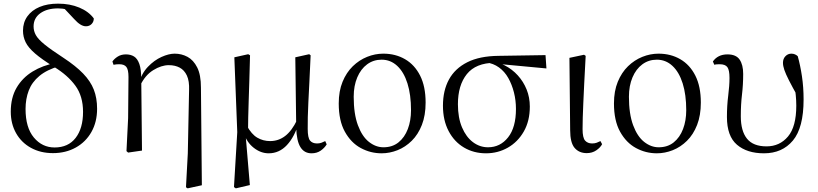

<svg xmlns="http://www.w3.org/2000/svg" viewBox="-20 -825 4480 1052"><path d="M270 14Q202 14 149.5 -15Q97 -44 68 -95.5Q39 -147 39 -213Q39 -290 71 -344.5Q103 -399 158.5 -433Q214 -467 285 -480V-487L306 -463Q237 -443 196 -409Q155 -375 137.5 -329Q120 -283 120 -228Q120 -126 165.5 -71.5Q211 -17 279 -17Q354 -17 394.5 -69.5Q435 -122 435 -212Q435 -298 393 -355.5Q351 -413 277 -458Q209 -500 172 -532Q135 -564 120.5 -593.5Q106 -623 106 -657Q106 -702 130 -735.5Q154 -769 197 -787Q240 -805 298 -805Q363 -805 414.5 -783.5Q466 -762 494 -724Q494 -706 482 -693.5Q470 -681 451 -681Q436 -681 420 -691Q404 -701 386 -721L325 -786L384 -778L388 -756Q370 -767 347 -773Q324 -779 298 -779Q238 -779 201 -752.5Q164 -726 164 -680Q164 -655 176.5 -632.5Q189 -610 224 -581.5Q259 -553 328 -508Q395 -464 435.5 -422Q476 -380 494 -334Q512 -288 512 -229Q512 -157 481 -102Q450 -47 395 -16.5Q340 14 270 14Z M673 3 682 -178 684 -403Q684 -443 672.5 -458Q661 -473 634 -473Q626 -473 618.5 -472.5Q611 -472 602 -470L596 -488Q606 -503 625 -515Q644 -527 670 -527Q696 -527 714.5 -515.5Q733 -504 743.5 -474.5Q754 -445 754 -390V-386L758 0L682 11ZM999 201 1009 16 1016 -331Q1018 -381 1004 -411Q990 -441 964.5 -454.5Q939 -468 905 -468Q864 -468 819.5 -440.5Q775 -413 748 -356L738 -367H740Q756 -423 790.5 -459Q825 -495 865 -513Q905 -531 937 -531Q975 -531 1007.5 -513.5Q1040 -496 1060.5 -455.5Q1081 -415 1081 -345L1086 190L1008 207Z M1262 200 1280 -101 1264 -511 1340 -528 1350 -522Q1348 -440 1346 -378.5Q1344 -317 1342.5 -269Q1341 -221 1340 -181Q1339 -141 1339 -102L1326 -83L1349 189L1272 207ZM1687 15Q1647 15 1626 -19Q1605 -53 1603 -125V-128L1598 -511L1674 -528L1682 -522Q1678 -436 1675 -372.5Q1672 -309 1669.5 -263.5Q1667 -218 1666.5 -183.5Q1666 -149 1666 -119Q1666 -70 1679 -54.5Q1692 -39 1717 -39Q1731 -39 1741.5 -43Q1752 -47 1762 -52L1770 -34Q1758 -14 1737 0.5Q1716 15 1687 15ZM1452 15Q1409 15 1370.5 -15Q1332 -45 1315 -97H1312L1332 -137Q1358 -89 1390 -70.5Q1422 -52 1460 -52Q1506 -52 1542.5 -80Q1579 -108 1608 -168L1621 -155H1618Q1594 -75 1552 -30Q1510 15 1452 15Z M2071 15Q2010 15 1956.5 -14Q1903 -43 1869.5 -103.5Q1836 -164 1836 -258Q1836 -326 1857 -377Q1878 -428 1913 -462Q1948 -496 1991.5 -513.5Q2035 -531 2080 -531Q2147 -531 2199.5 -500.5Q2252 -470 2282 -410.5Q2312 -351 2312 -263Q2312 -193 2291.5 -140.5Q2271 -88 2236 -53.5Q2201 -19 2158 -2Q2115 15 2071 15ZM2081 -18Q2130 -18 2163.5 -45Q2197 -72 2214.5 -118Q2232 -164 2232 -221Q2232 -306 2212.5 -368Q2193 -430 2156.5 -464Q2120 -498 2071 -498Q2026 -498 1991.5 -472.5Q1957 -447 1937.5 -401Q1918 -355 1918 -295Q1918 -201 1941 -139Q1964 -77 2001.5 -47.5Q2039 -18 2081 -18Z M2643 15Q2576 15 2522.5 -16.5Q2469 -48 2438 -107Q2407 -166 2407 -246Q2407 -329 2440 -389.5Q2473 -450 2540.5 -484Q2608 -518 2712 -519L2969 -523L2974 -450L2707 -475L2690 -481Q2587 -480 2538 -419Q2489 -358 2489 -254Q2489 -180 2511.5 -127Q2534 -74 2571.5 -46Q2609 -18 2654 -18Q2721 -18 2764 -72.5Q2807 -127 2807 -228Q2807 -275 2796 -318.5Q2785 -362 2765 -397.5Q2745 -433 2714 -455.5Q2683 -478 2643 -483L2656 -492Q2704 -488 2745 -467Q2786 -446 2817 -412Q2848 -378 2865.5 -334.5Q2883 -291 2883 -241Q2883 -162 2850 -104.5Q2817 -47 2762.5 -16Q2708 15 2643 15Z M3195 14Q3153 14 3128.5 -14.5Q3104 -43 3104 -112L3100 -508L3180 -525L3189 -519Q3184 -430 3181 -367Q3178 -304 3176 -259Q3174 -214 3173 -180.5Q3172 -147 3172 -118Q3172 -70 3186 -54.5Q3200 -39 3224 -39Q3239 -39 3249.5 -43Q3260 -47 3270 -52L3279 -35Q3270 -17 3247.5 -1.5Q3225 14 3195 14Z M3579 15Q3518 15 3464.5 -14Q3411 -43 3377.5 -103.5Q3344 -164 3344 -258Q3344 -326 3365 -377Q3386 -428 3421 -462Q3456 -496 3499.5 -513.5Q3543 -531 3588 -531Q3655 -531 3707.5 -500.5Q3760 -470 3790 -410.5Q3820 -351 3820 -263Q3820 -193 3799.5 -140.5Q3779 -88 3744 -53.5Q3709 -19 3666 -2Q3623 15 3579 15ZM3589 -18Q3638 -18 3671.5 -45Q3705 -72 3722.5 -118Q3740 -164 3740 -221Q3740 -306 3720.5 -368Q3701 -430 3664.5 -464Q3628 -498 3579 -498Q3534 -498 3499.5 -472.5Q3465 -447 3445.5 -401Q3426 -355 3426 -295Q3426 -201 3449 -139Q3472 -77 3509.5 -47.5Q3547 -18 3589 -18Z M4166 15Q4073 15 4018 -32Q3963 -79 3963 -184Q3963 -246 3970 -301Q3977 -356 3977 -398Q3977 -441 3965.5 -457Q3954 -473 3923 -473Q3915 -473 3907.5 -472.5Q3900 -472 3894 -470L3886 -488Q3899 -507 3919 -517Q3939 -527 3966 -527Q4013 -527 4032.5 -498.5Q4052 -470 4052 -420Q4052 -361 4045.5 -307Q4039 -253 4039 -188Q4039 -107 4073 -65Q4107 -23 4180 -23Q4252 -23 4297.5 -77Q4343 -131 4343 -246Q4343 -275 4340 -305Q4337 -335 4332 -370L4348 -367L4352 -294Q4321 -349 4303 -384.5Q4285 -420 4277.5 -442Q4270 -464 4270 -481Q4270 -503 4283.5 -517Q4297 -531 4316 -531Q4327 -531 4336 -527Q4345 -523 4351 -517Q4365 -467 4374 -407Q4383 -347 4383 -280Q4383 -125 4324.5 -55Q4266 15 4166 15Z"/></svg>

Font: Noto Serif SC
Style: Regular
Weight: 400
Designer: Ryoko NISHIZUKA 西塚涼子 (kana & ideographs); Frank Grießhammer (Latin, Greek & Cyrillic); Wenlong ZHANG 张文龙 (bopomofo); San
Foundry: Adobe
Version: Version 2.002-H1;hotconv 1.1.0;makeotfexe 2.6.0